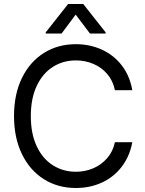

<svg xmlns="http://www.w3.org/2000/svg" viewBox="-20 -940 733 970"><path d="M363.3 -634.8Q298.8 -634.8 247.1 -602.1Q195.3 -569.3 165.5 -505.9Q135.7 -442.4 135.7 -353.5Q135.7 -264.6 165.5 -201.2Q195.3 -137.7 247.1 -105Q298.8 -72.3 363.3 -72.3Q410.2 -72.3 451.2 -89.8Q492.2 -107.4 521.5 -141.1Q550.8 -174.8 560.5 -221.7H648.4Q635.7 -151.4 595.7 -98.6Q555.7 -45.9 495.6 -18.1Q435.5 9.8 363.3 9.8Q272.5 9.8 201.7 -34.7Q130.9 -79.1 90.8 -161.6Q50.8 -244.1 50.8 -353.5Q50.8 -463.9 90.8 -545.9Q130.9 -627.9 201.7 -672.4Q272.5 -716.8 363.3 -716.8Q434.6 -716.8 495.1 -689Q555.7 -661.1 595.7 -608.9Q635.7 -556.6 648.4 -484.4H560.5Q550.8 -532.2 522 -565.9Q493.2 -599.6 451.7 -617.2Q410.2 -634.8 363.3 -634.8ZM362.3 -866.2 291 -770.5H210.9V-776.4L324.2 -919.9H400.4L513.7 -776.4V-770.5H434.6Z"/></svg>

Font: Pretendard JP Variable
Style: Regular
Weight: 400
Designer: Base glyphs from Inter by Rasmus Andersson; Hangul glyphs from Noto Sans CJK(Source Han Sans) by Jang Soo-young and Kang
Foundry: Kil Hyung-jin
Version: Version 1.307;Glyphs 3.2 (3192)